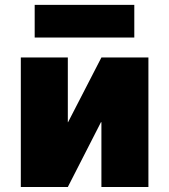

<svg xmlns="http://www.w3.org/2000/svg" viewBox="-20 -750 678 770"><path d="M63.5 0V-519.5H252V-259.8H252.9L386.7 -519.5H575.2V0H386.7V-259.8H384.8L252 0ZM119.1 -599.6V-730.5H518.6V-599.6Z"/></svg>

Font: GenEi M Gothic v2 Black
Style: Regular
Weight: 900
Version: Version 2.0